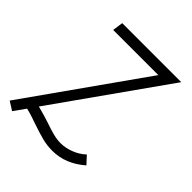

<svg xmlns="http://www.w3.org/2000/svg" viewBox="-206 -813 959 959"><g transform="rotate(45 273.0 -334.0)"><path d="M420 -628H101L109 -684H526L109 -95L135 -88Q159 -82 198 -69Q235 -56 263 -49Q291 -42 315 -42Q348 -42 384 -55.5Q420 -69 448 -95L485 -55Q406 14 313 14Q276 14 242 5.5Q208 -3 156 -21Q148 -24 122.5 -32.5Q97 -41 75 -46L31 16L-15 -13Z"/></g></svg>

Font: Bellota
Style: Italic
Weight: 400
Italic angle: -7.5°
Designer: Kemie Guaida
Foundry: Kemie Guaida
Version: Version 4.001